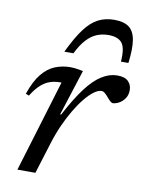

<svg xmlns="http://www.w3.org/2000/svg" viewBox="-80 -752 620 810"><g transform="rotate(10 230.0 -347.0)"><path d="M170.5 -394Q169 -394 167.2 -394Q165.5 -394 164 -394Q141 -394 120.8 -387Q100.5 -380 81.8 -363Q63 -346 44.5 -316L30.5 -321.5Q49.5 -377.5 74.8 -408.5Q100 -439.5 131 -452Q162 -464.5 197 -464.5Q206 -464.5 215 -463.5Q224 -462.5 233 -461Q242 -459.5 251 -457.5L188 -261H192.5Q231 -334.5 265 -379.2Q299 -424 331.8 -444.2Q364.5 -464.5 397.5 -464.5Q430 -464.5 444.8 -449.5Q459.5 -434.5 459.5 -412.5Q459.5 -391.5 449.2 -376.5Q439 -361.5 424.5 -353.8Q410 -346 397 -346Q394 -346 387.8 -351.2Q381.5 -356.5 373.5 -366Q365.5 -376 358 -382.2Q350.5 -388.5 343.5 -388.5Q329 -388.5 311 -375.2Q293 -362 273.5 -338.2Q254 -314.5 235 -282.5Q216 -250.5 199 -212.5Q182 -174.5 169.5 -133.5L128 0H51ZM331.5 -626Q304.5 -626 281.5 -616.5Q258.5 -607 238 -585Q217.5 -563 198.5 -524.5H159.5Q190.5 -589 218 -625.8Q245.5 -662.5 275.8 -678Q306 -693.5 344.5 -693.5Q384.5 -693.5 406.8 -677.5Q429 -661.5 435.5 -624.5Q442 -587.5 434 -524.5H402Q406.5 -583.5 389.2 -604.8Q372 -626 331.5 -626Z"/></g></svg>

Font: Newsreader 14pt
Style: Italic
Weight: 400
Italic angle: -17°
Designer: Hugues Gentile
Foundry: Production Type
Version: Version 1.003